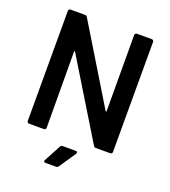

<svg xmlns="http://www.w3.org/2000/svg" viewBox="-156 -814 981 1107"><g transform="rotate(20 334.5 -260.0)"><path d="M480 -688Q480 -693 483.5 -696.5Q487 -700 492 -700H584Q589 -700 592.5 -696.5Q596 -693 596 -688V-12Q596 -7 592.5 -3.5Q589 0 584 0H495Q485 0 481 -8L193 -480Q191 -483 190 -483Q189 -483 188 -482.5Q187 -482 187 -478L189 -12Q189 -7 185.5 -3.5Q182 0 177 0H85Q80 0 76.5 -3.5Q73 -7 73 -12V-688Q73 -693 76.5 -696.5Q80 -700 85 -700H174Q184 -700 188 -692L475 -220Q477 -217 478 -217Q479 -217 480 -217.5Q481 -218 481 -222ZM251 180Q244 180 242.5 177Q241 174 241 172Q241 170 243 166L298 63Q302 55 313 55H392Q399 55 400.5 58Q402 61 402 63Q402 66 400 70L331 172Q326 180 317 180Z"/></g></svg>

Font: LinhAnh SemBd
Style: Regular
Weight: 600
Monospace: yes
Designer: Jeremy Tribby
Foundry: Tribby Type
Version: Version 1.408